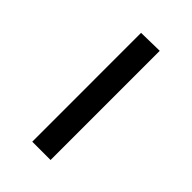

<svg xmlns="http://www.w3.org/2000/svg" viewBox="13 -481 378 378"><g transform="rotate(-45 202.0 -291.5)"><path d="M354 -266H50V-317H353Z"/></g></svg>

Font: Turret Road
Style: Regular
Weight: 400
Designer: Noponies
Foundry: Noponies
Version: Version 1.001; ttfautohint (v1.8)